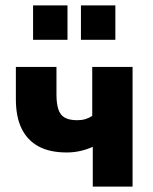

<svg xmlns="http://www.w3.org/2000/svg" viewBox="-20 -694 570 714"><path d="M325 0V-148Q303 -138 278.5 -132.5Q254 -127 228 -127Q165 -127 123.5 -149.5Q82 -172 60.5 -215.5Q39 -259 39 -326V-445H190V-342Q190 -309 197 -287.5Q204 -266 221 -256.5Q238 -247 267 -247Q284 -247 297.5 -251Q311 -255 323 -263V-445H473V0ZM281 -546V-674H409V-546ZM103 -546V-674H231V-546Z"/></svg>

Font: Nunito Sans 12pt ExtraLight
Style: Weight 830 Width 84 Optical size 12.0 YTLC 445
Weight: 830
Width: 4
Designer: Vernon Adams
Foundry: Vernon Adams
Version: Version 3.101;gftools[0.9.27]